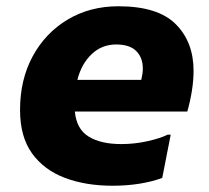

<svg xmlns="http://www.w3.org/2000/svg" viewBox="-20 -582 666 613"><path d="M339 11Q254 11 187.5 -14Q121 -39 82.5 -92Q44 -145 44 -231Q44 -328 84.5 -402.5Q125 -477 196 -519.5Q267 -562 358 -562Q484 -562 541 -505Q598 -448 598 -356Q598 -325 592.5 -291Q587 -257 578 -226H219Q224 -170 263 -146Q302 -122 367 -122Q409 -122 450 -131Q491 -140 515 -152H525L498 -14Q466 -2 425.5 4.5Q385 11 339 11ZM351 -440Q305 -440 272.5 -409Q240 -378 227 -327H431Q433 -336 434.5 -345Q436 -354 436 -363Q436 -398 415 -419Q394 -440 351 -440Z"/></svg>

Font: Kufam
Style: Bold Italic
Weight: 700
Italic angle: -11°
Designer: Artur Schmal
Foundry: Original Type
Version: Version 1.301; ttfautohint (v1.8.3)